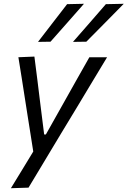

<svg xmlns="http://www.w3.org/2000/svg" viewBox="-20 -798 673 1013"><path d="M37.5 195Q66 147.5 96.5 98.5Q126.5 49 155.5 1.5Q148 -46 140.5 -94Q133 -141.5 125.5 -188.5L111.5 -278Q103 -331 94.5 -387Q85.5 -442.5 77 -496L161.5 -499.5Q169.5 -435 177.5 -374Q185 -312.5 193 -248L213 -88.5H222L312 -248.5Q347.5 -312 381.8 -372.8Q416 -433.5 451.5 -496H545Q521 -456 498.5 -419Q476 -381.5 449 -336.8Q422 -292 384.5 -229.5L300 -90Q242.5 5.5 202.8 71.8Q163 138 130.5 192ZM365 -577Q409.5 -628 452.5 -677Q495.5 -726 538.5 -776L633 -778Q583 -727 534 -677.5Q484.5 -627.5 435.5 -578ZM180.5 -577Q219.5 -628 257.5 -677Q295.5 -726 334 -776L423 -778Q378.5 -727 334.5 -677.5Q290.5 -628 246.5 -578Z"/></svg>

Font: Heraclito
Style: Italic
Weight: 400
Italic angle: -12°
Designer: Kostas Bartsokas (font) & Cristiano Sobral (main changes)
Foundry: Kostas Bartsokas (font) & Cristiano Sobral (main changes)
Version: Version 1.00;July 8, 2020;FontCreator 13.0.0.2655 64-bit